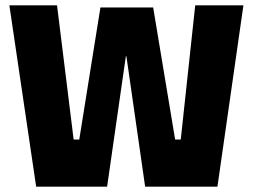

<svg xmlns="http://www.w3.org/2000/svg" viewBox="-20 -697 945 717"><path d="M115 0 15 -677H193L255 -176H276L355 -669H552L634 -176H655L709 -677H889L792 0H522L452 -487H450L380 0Z"/></svg>

Font: Cairo Play Black
Style: Regular
Weight: 900
Version: Version 3.119